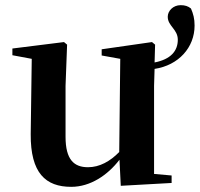

<svg xmlns="http://www.w3.org/2000/svg" viewBox="-20 -708 774 744"><path d="M234 -375 240 -535 228 -545 28 -520V-494L103 -480L99 -188C98 -37 157 16 256 16C330 16 397 -29 443 -89L448 12L645 1V-28L577 -34V-375L579 -441C672 -455 734 -524 734 -609C734 -636 729 -654 720 -675C709 -684 697 -688 680 -688C651 -688 630 -666 630 -643C630 -607 669 -595 669 -554C669 -510 641 -478 579 -466L581 -535L569 -545L374 -517V-493L446 -480L442 -119C407 -83 366 -60 321 -60C267 -60 234 -89 234 -178Z"/></svg>

Font: Noto Serif CJK TC
Style: Bold
Weight: 700
Designer: Ryoko NISHIZUKA 西塚涼子 (kana & ideographs); Frank Grießhammer (Latin, Greek & Cyrillic); Wenlong ZHANG 张文龙 (bopomofo); San
Foundry: Adobe
Version: Version 2.001;hotconv 1.1.0;makeotfexe 2.6.0